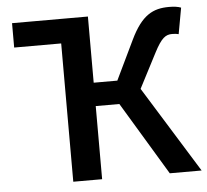

<svg xmlns="http://www.w3.org/2000/svg" viewBox="-49 -716 829 769"><g transform="rotate(-5 365.5 -332.0)"><path d="M215 -556V0H331V-294H426L603 0H731L516 -347L588 -486C618 -544 635 -555 661 -555C672 -555 680 -554 687 -552L706 -657C694 -662 676 -664 658 -664C594 -664 548 -642 502 -546L426 -388H331V-654H26V-556Z"/></g></svg>

Font: DAIFUKU Sans Semibold
Style: Regular
Weight: 600
Designer: Original font ‘Source Sans 3’ : Paul D. Hunt
Foundry: Daifuku
Version: Version 1.000